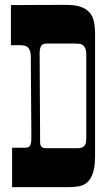

<svg xmlns="http://www.w3.org/2000/svg" viewBox="-20 -770 446 790"><path d="M108.9 -231 106.9 -508.3V-532.2Q106.9 -560.5 97.4 -572.3Q87.9 -584 64.9 -584H24.9V-749Q63.5 -749 103.5 -749.5L253.9 -750Q352.1 -750 366.2 -681.6Q371.1 -659.7 371.1 -632.8V-125Q371.1 -15.1 304.2 -3.4Q284.7 0 263.2 0H29.8V-162.1H82Q99.6 -162.1 103.5 -170.4Q108.9 -182.1 108.9 -199.2ZM144 -376.5 145 -207V-185.1Q145 -163.6 161.1 -161.1Q165.5 -160.2 169.9 -160.2H298.8Q331.5 -160.2 334 -186.5Q335 -194.3 335 -203.1V-546.9Q335 -585.4 306.6 -589.8Q298.3 -590.8 288.1 -590.8H171.9Q153.8 -590.8 148.4 -579.3Q143.1 -567.9 143.1 -551.8Q143.6 -454.6 144 -376.5Z"/></svg>

Font: Smokum
Style: Regular
Weight: 400
Designer: Astigmatic (AOETI)
Foundry: Astigmatic (AOETI)
Version: Version 1.001